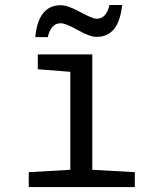

<svg xmlns="http://www.w3.org/2000/svg" viewBox="-20 -756 640 776"><path d="M264.2 -465.8 132.8 -476.1V-536.1H353V-69.8L524.9 -60.1V0H96.2V-60.1L264.2 -69.8ZM173.3 -606H122.6Q134.8 -734.9 225.6 -734.9Q253.9 -734.9 304.2 -707.5Q354 -680.2 370.6 -680.2Q409.7 -680.2 422.4 -735.8H473.6Q460.4 -606.9 370.6 -606.9Q342.8 -606.9 293.9 -634.8Q245.1 -662.1 225.6 -662.1Q185.5 -662.1 173.3 -606Z"/></svg>

Font: Apple Sans Adjectives
Style: Regular
Weight: 400
Monospace: yes
Foundry: Apple Sans Adjectives
Version: Version 0.01